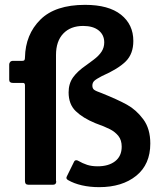

<svg xmlns="http://www.w3.org/2000/svg" viewBox="-20 -762 675 792"><path d="M479 -701.5C445 -728.5 395.7 -742 331 -742C249 -742 187.5 -721.7 146.5 -681C105.5 -640.3 84.3 -588.3 83 -525C83 -520.3 82.3 -516.8 81 -514.5C79.7 -512.2 76.7 -511 72 -511H34C28.7 -511 24.7 -509.5 22 -506.5C19.3 -503.5 18 -500 18 -496V-433C18 -424.3 23 -420 33 -420H75C80.3 -420 83 -416.7 83 -410V-15C83 -5 87.7 0 97 0H199C207 0 211.3 -4 212 -12L211 -17V-535C211 -573 221 -602.5 241 -623.5C261 -644.5 288.3 -655 323 -655C350.3 -655 371.7 -648.8 387 -636.5C402.3 -624.2 410 -607.7 410 -587C410 -573 406.3 -560.3 399 -549C391.7 -537.7 380.7 -526.5 366 -515.5L337 -494C312.3 -477.3 293.8 -460.3 281.5 -443C269.2 -425.7 263 -405 263 -381C263 -348.3 272.8 -322.5 292.5 -303.5C312.2 -284.5 339 -268 373 -254C399 -244.7 419.2 -236.3 433.5 -229C447.8 -221.7 459.5 -212.3 468.5 -201C477.5 -189.7 482 -175 482 -157C482 -131 473 -111 455 -97C437 -83 413 -76 383 -76C366.3 -76 351.8 -78 339.5 -82C327.2 -86 314.7 -91.7 302 -99C298.7 -101 295.5 -101.7 292.5 -101C289.5 -100.3 287.3 -98.7 286 -96L256 -35C252 -28.3 253.7 -23 261 -19C277 -9.7 296 -2.5 318 2.5C340 7.5 363.7 10 389 10C452.3 10 503.3 -5.7 542 -37C580.7 -68.3 600 -112.7 600 -170C600 -210.7 590.3 -244 571 -270C551.7 -296 529.3 -316 504 -330C478.7 -344 443.7 -360 399 -378C383.7 -383.3 373.5 -387.8 368.5 -391.5C363.5 -395.2 361 -401 361 -409C361 -417 363.7 -423.5 369 -428.5C374.3 -433.5 384.7 -440 400 -448C445.3 -468 478.3 -488.3 499 -509C519.7 -529.7 530 -557.7 530 -593C530 -638.3 513 -674.5 479 -701.5Z"/></svg>

Font: Libre Franklin SemiBold
Style: Regular
Weight: 600
Designer: Pablo Impallari, Rodrigo Fuenzalida
Foundry: Impallari Type
Version: Version 1.002; ttfautohint (v1.5)